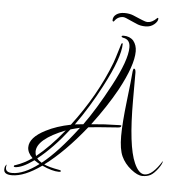

<svg xmlns="http://www.w3.org/2000/svg" viewBox="-253 -859 1028 1101"><g transform="rotate(5 261.0 -308.5)"><path d="M419 -156 445 -157H450Q457 -157 457 -154Q457 -144 439 -143Q295 -133 269 -129Q149 21 36 105Q63 118 125 129Q134 130 134 135Q134 140 124 140Q84 140 26 113Q-72 183 -144 183Q-190 183 -190 154Q-190 133 -178 124Q-181 133 -181 143Q-181 170 -143 170Q-77 170 9 105Q-1 100 -22 86Q-90 135 -130 135Q-137 135 -137 131Q-137 124 -127 123Q-77 106 -34 75Q-64 46 -64 15Q-64 -42 27 -88Q87 -119 168 -135Q307 -318 381 -511Q385 -520 415 -619Q416 -626 423 -626Q424 -625 424 -624Q424 -544 334 -373Q268 -246 191 -139L239 -144Q305 -234 384.5 -383Q464 -532 464 -606Q464 -652 423 -658Q414 -660 414 -665Q414 -670 425 -670Q461 -670 482 -647Q502 -622 502 -586Q502 -505 423 -359Q367 -258 284 -148Q372 -156 419 -156ZM712 26Q712 42 690 71.5Q668 101 649 111.5Q630 122 602 122Q574 122 536 91.5Q498 61 479.5 20.5Q461 -20 461 -95.5Q461 -171 476 -298.5Q491 -426 493 -456.5Q495 -487 501 -487Q510 -487 511 -466V-307Q511 -43 554 53Q580 112 614 112Q659 112 712 26ZM222 -122Q199 -117 168 -108Q81 4 -7 74Q2 86 20 97Q112 24 222 -122ZM615 -785Q615 -768 594.5 -751Q574 -734 545.5 -734Q517 -734 496 -743Q475 -752 457 -760Q424 -776 414 -776Q382 -776 364 -749Q360 -744 357 -746.5Q354 -749 354 -753Q354 -774 372 -787Q390 -800 419 -800Q448 -800 470 -791Q492 -782 505.5 -776Q519 -770 525 -768Q543 -760 556 -760Q581 -760 608 -787Q610 -790 612.5 -788.5Q615 -787 615 -785ZM142 -100Q-20 -36 -20 36Q-20 48 -15 61Q61 0 142 -100Z"/></g></svg>

Font: Ruthie
Style: Regular
Weight: 400
Designer: Robert E. Leuschke
Foundry: Robert E. Leuschke
Version: Version 1.003